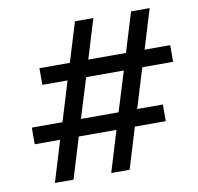

<svg xmlns="http://www.w3.org/2000/svg" viewBox="-78 -782 891 863"><g transform="rotate(-10 367.0 -350.0)"><path d="M361 0H445L502 -187H643V-263H526L581 -444H722V-520H605L660 -700H575L520 -520H348L403 -700H319L264 -520H125V-444H240L185 -263H45V-187H161L104 0H189L246 -187H418ZM269 -263 325 -444H497L441 -263Z"/></g></svg>

Font: Fixel Text 20240404
Style: Italic
Weight: 400
Width: 4
Italic angle: -10°
Designer: AlfaBravo + MacPaw
Foundry: Kyrylo Tkachov, Marchela Mozhyna, Serhii Makarenko, Maria Weinstein, Zakhar Kryvoshyya
Version: Version 1.211;Glyphs 3.2 (3225)